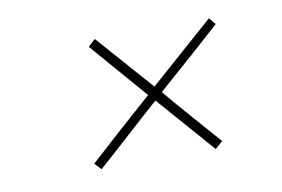

<svg xmlns="http://www.w3.org/2000/svg" viewBox="-43 -335 587 399"><g transform="rotate(-10 250.5 -135.0)"><path d="M281 -150Q315 -180 349 -210Q383 -240 417 -270Q420 -267 423 -263Q426 -259 429 -256Q395 -225 361.5 -195.5Q328 -166 294 -136Q320 -105 346.5 -75Q373 -45 400 -14L384 0Q358 -30 331 -60.5Q304 -91 278 -121Q244 -91 210.5 -60.5Q177 -30 143 0Q140 -3 136.5 -7Q133 -11 130 -14Q164 -45 197.5 -75Q231 -105 265 -135L161 -255L176 -269Z"/></g></svg>

Font: Josefin Sans Thin Thin
Style: Italic
Weight: 250
Italic angle: -7°
Version: Version 2.000